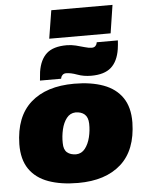

<svg xmlns="http://www.w3.org/2000/svg" viewBox="-64 -1043 833 1103"><g transform="rotate(-5 352.5 -492.0)"><path d="M342 9Q243 9 171 -17Q99 -43 61 -98.5Q23 -154 24 -242Q27 -401 117 -481Q207 -561 368 -561Q465 -561 536 -535Q607 -509 645 -453.5Q683 -398 682 -310Q679 -151 589.5 -71Q500 9 342 9ZM345 -156Q376 -157 396 -182.5Q416 -208 425.5 -246.5Q435 -285 434 -325Q433 -362 413.5 -379Q394 -396 361 -396Q330 -395 310 -369.5Q290 -344 281 -305Q272 -266 273 -227Q273 -189 292.5 -172.5Q312 -156 345 -156ZM174 -596Q175 -609 176.5 -621.5Q178 -634 179 -646Q190 -716 228.5 -750.5Q267 -785 344 -785Q371 -785 397 -778.5Q423 -772 446.5 -765Q470 -758 487 -758Q500 -758 507.5 -765Q515 -772 517 -782Q517 -782 517.5 -784.5Q518 -787 518 -787H640Q639 -774 638 -761.5Q637 -749 635 -737Q624 -667 585 -632.5Q546 -598 470 -598Q427 -598 390.5 -611.5Q354 -625 327 -625Q315 -625 307 -618Q299 -611 297 -601Q297 -601 296.5 -598.5Q296 -596 296 -596ZM248 -831 274 -993H627L602 -831Z"/></g></svg>

Font: Georama Expanded Black
Style: Italic
Weight: 900
Width: 7
Italic angle: -9°
Designer: Jean-Baptiste Levee
Foundry: Production Type
Version: Version 1.000